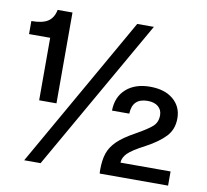

<svg xmlns="http://www.w3.org/2000/svg" viewBox="-76 -758 907 841"><g transform="rotate(10 377.5 -337.0)"><path d="M103 -270V-548H9V-606Q58 -606 82.5 -622Q107 -638 114 -674H180V-270ZM84 0 468 -674H542L157 0ZM713 -297Q713 -248 683 -216Q653 -184 597 -154Q541 -125 521.5 -105.5Q502 -86 501 -63H724V0H420Q419 -5 419 -16Q419 -60 429 -90Q439 -120 465.5 -146Q492 -172 543 -200Q595 -229 615.5 -247.5Q636 -266 636 -297Q636 -321 619 -335.5Q602 -350 572 -350Q504 -350 502 -281H425Q426 -343 466 -378Q506 -413 572 -413Q637 -413 675 -381Q713 -349 713 -297Z"/></g></svg>

Font: CST
Style: Regular
Weight: 400
Version: Version 1.00